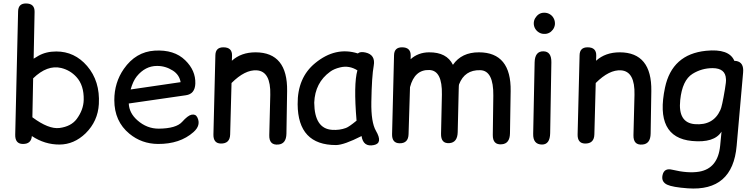

<svg xmlns="http://www.w3.org/2000/svg" viewBox="-20 -806 4328 1103"><path d="M128.9 -786.1Q179.7 -786.1 178.7 -737.8L173.3 -468.8Q186 -477.1 200.7 -485.4Q244.6 -510.3 303.2 -510.3Q408.7 -510.3 480.5 -426.8Q555.2 -339.8 547.9 -208.5Q542.5 -109.9 471.7 -40Q405.3 23.9 322.3 24.4Q237.3 24.9 163.1 -24.4Q159.2 22 110.4 21Q66.4 20 67.4 -32.2L84 -740.7Q85 -786.1 128.9 -786.1ZM322.3 -70.8Q388.2 -79.6 420.4 -122.1Q459.5 -174.8 460.9 -231.9Q462.9 -315.9 418.9 -363.8Q383.3 -402.8 331.5 -415.5Q251.5 -434.6 170.4 -356L166 -132.3Q259.8 -62.5 322.3 -70.8Z M719.7 -211.4Q722.2 -156.2 769.5 -114.7Q824.2 -66.4 892.6 -66.9Q992.2 -67.9 1026.4 -106Q1059.1 -142.6 1080.1 -147Q1103.5 -151.9 1113.3 -132.3Q1136.2 -86.9 1091.8 -47.4Q1013.7 22 886.7 21Q793.5 20 723.6 -37.6Q636.7 -108.9 636.7 -231Q636.7 -331.5 691.4 -410.2Q759.8 -508.3 868.2 -515.1Q981 -522 1044.4 -459.5Q1104.5 -400.9 1102.1 -326.2Q1100.1 -266.1 1047.9 -258.8ZM730.5 -292 1017.6 -334Q1010.3 -376.5 973.1 -400.4Q930.2 -427.7 881.8 -427.2Q814.5 -427.2 765.6 -367.2Q744.1 -340.3 730.5 -292Z M1263.2 -534.2Q1314.5 -534.2 1313 -485.8Q1312.5 -471.7 1312 -457Q1365.2 -505.4 1448.2 -505.4Q1632.8 -504.9 1629.4 -282.7L1625.5 -38.6Q1624.5 20.5 1578.6 24.4Q1525.4 29.3 1526.9 -29.8L1532.7 -261.2Q1536.1 -396 1455.6 -401.9Q1387.7 -406.7 1310.1 -329.1L1302.2 -33.7Q1300.8 19.5 1248.5 18.6Q1204.6 17.6 1206.1 -34.7L1217.3 -488.8Q1218.3 -534.2 1263.2 -534.2Z M1910.6 27.3Q1691.4 27.8 1689.9 -207Q1688.5 -359.9 1790.5 -443.4Q1907.7 -539.6 2035.6 -499Q2049.8 -511.2 2079.6 -504.4Q2138.2 -491.2 2127 -428.7Q2115.7 -367.7 2113.3 -220.7Q2111.3 -103.5 2139.6 -54.7Q2181.2 16.6 2127.9 27.3Q2066.9 40 2057.1 -24.4Q1956.1 26.9 1910.6 27.3ZM1967.3 -70.8Q1984.9 -77.1 2028.3 -112.8Q2010.7 -322.8 2033.2 -401.9Q1985.8 -431.6 1934.1 -418.9Q1897.9 -410.2 1876.5 -394Q1789.6 -331.1 1785.2 -216.3Q1786.6 -66.9 1887.7 -60.1Q1930.2 -57.1 1967.3 -70.8Z M2289.6 -534.2Q2340.3 -534.2 2339.4 -485.8L2338.9 -465.8Q2382.3 -504.9 2444.8 -505.4Q2546.4 -506.3 2582 -433.6Q2631.8 -505.9 2731.9 -505.4Q2917 -504.9 2913.6 -282.7L2909.7 -40Q2908.7 19 2862.8 22.9Q2810.1 27.8 2811 -31.2L2814 -256.3Q2815.9 -400.9 2738.8 -402.8Q2649.4 -405.3 2617.2 -321.3Q2615.7 -319.8 2615.2 -291.5L2609.4 -46.9Q2607.9 12.2 2562.5 16.1Q2512.2 20.5 2513.7 -38.1L2518.6 -262.2Q2521.5 -401.4 2446.3 -403.8Q2361.8 -406.7 2335.4 -305.2L2327.1 -35.2Q2325.7 18.1 2274.9 17.1Q2231 16.1 2232.4 -36.1L2243.7 -488.8Q2244.6 -534.2 2289.6 -534.2Z M3105.5 -732.9Q3106.4 -732.9 3107.4 -732.9Q3124 -732.9 3138.2 -724.6Q3153.3 -715.8 3161.1 -700.2Q3168 -687 3168 -671.9Q3168 -669.4 3168 -667Q3166.5 -649.4 3155.8 -635.3Q3146 -622.6 3134.3 -617.2Q3122.1 -610.8 3106.9 -611.3Q3105.5 -611.3 3104 -611.3Q3088.9 -611.8 3076.2 -619.6Q3063 -627.4 3054.7 -641.1Q3046.4 -655.3 3046.4 -671.9Q3046.4 -687.5 3054.2 -701.2Q3062.5 -715.3 3075.2 -724.1Q3088.9 -732.9 3105.5 -732.9ZM3102.1 -511.2Q3148.4 -510.3 3147.5 -447.8L3140.6 -41.5Q3139.6 24.4 3093.8 24.4Q3041.5 23.9 3043 -37.6L3051.3 -447.3Q3052.7 -512.2 3102.1 -511.2Z M3355.5 -534.2Q3406.7 -534.2 3405.3 -485.8Q3404.8 -471.7 3404.3 -457Q3457.5 -505.4 3540.5 -505.4Q3725.1 -504.9 3721.7 -282.7L3717.8 -38.6Q3716.8 20.5 3670.9 24.4Q3617.7 29.3 3619.1 -29.8L3625 -261.2Q3628.4 -396 3547.9 -401.9Q3480 -406.7 3402.3 -329.1L3394.5 -33.7Q3393.1 19.5 3340.8 18.6Q3296.9 17.6 3298.3 -34.7L3309.6 -488.8Q3310.5 -534.2 3355.5 -534.2Z M4144.5 -293Q4152.3 -338.4 4150.4 -352.1Q4147.9 -414.1 4074.2 -414.6Q4011.2 -414.6 3958.5 -381.8Q3899.4 -345.2 3887.7 -231Q3874 -101.1 3971.2 -92.8Q4077.6 -84 4118.2 -173.8Q4127.4 -190.4 4144.5 -293ZM4210 -455.6Q4254.4 -447.8 4249 -389.2L4211.9 31.7Q4189 294.4 3931.6 275.9Q3843.3 269.5 3812.5 254.9Q3777.8 238.3 3786.1 200.2Q3795.4 157.7 3841.3 168.9Q3932.6 190.9 3996.6 180.2Q4104.5 161.6 4117.2 30.8L4125 -49.8Q4083.5 16.1 3955.6 3.9Q3739.7 -16.6 3800.3 -302.7Q3840.8 -494.1 4035.6 -514.2Q4168.9 -527.8 4198.7 -456.5Q4203.6 -456.5 4210 -455.6Z"/></svg>

Font: Comic Relief LRS
Style: Regular
Weight: 400
Designer: Jeff Davis
Foundry: Loudifier
Version: Version 1.0